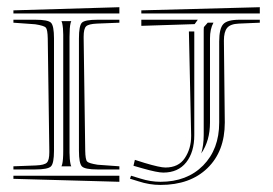

<svg xmlns="http://www.w3.org/2000/svg" viewBox="-20 -549 765 538"><path d="M594.2 -205.6V-432.6Q594.2 -468.8 605.5 -481.2Q616.7 -493.7 651.4 -493.7H708V-485.4L649.4 -482.9Q625.5 -481.9 616.5 -470.9Q607.4 -460 607.4 -435.5V-433.6L609.9 -205.6Q609.9 -125 561.3 -77.9Q512.7 -30.8 429.7 -30.8Q398.4 -30.8 367.7 -41L344.2 -48.3L347.2 -56.6L373 -48.8Q401.9 -39.6 429.7 -39.6Q503.9 -39.6 549.1 -85.2Q594.2 -130.9 594.2 -205.6ZM708 -528.8V-511.2H376V-520ZM550.8 -465.8Q550.8 -470.2 551.3 -473.1L562 -485.4H578.1Q568.4 -467.8 568.4 -441.4V-205.6Q568.4 -154.8 543.9 -119.1Q550.8 -142.6 550.8 -170.4ZM509.3 -460.9H524.4V-170.4Q524.4 -122.6 501.7 -94Q479 -65.4 437.5 -65.4Q420.9 -65.4 379.9 -77.1L354 -84.5L357.9 -101.1L385.7 -92.3Q428.2 -79.6 443.4 -79.6Q480.5 -79.6 498 -106.2Q515.6 -132.8 515.6 -168V-170.4ZM525.4 -481.4 376 -476.6V-493.7H534.2ZM174.8 -445.8V-127V-121.1Q174.8 -102.5 177.7 -88.9Q177.7 -87.9 178.5 -85.9Q179.2 -84 179.7 -83H152.3Q152.3 -84 153.3 -85.9Q154.3 -87.9 154.3 -88.9Q157.2 -100.6 157.2 -127V-445.8V-451.7Q157.2 -470.2 154.3 -483.9Q154.3 -484.9 153.3 -486.8Q152.3 -488.8 152.3 -489.7H179.7Q179.2 -488.8 178.5 -486.8Q177.7 -484.9 177.7 -483.9Q174.8 -472.2 174.8 -445.8ZM314.5 -83V-74.2H253.4Q217.8 -74.2 209.5 -82.8Q201.2 -91.3 201.2 -127V-441.4Q201.2 -477.1 209.5 -485.4Q217.8 -493.7 253.4 -493.7H314.5V-485.4L252 -482.9Q228 -481.9 221.2 -475.1Q214.4 -468.3 214.4 -446.3V-442.4L218.8 -127Q219.2 -101.6 224.1 -96.4Q229 -91.3 253.4 -87.4ZM314.5 -528.8V-511.2H17.6V-520ZM314.5 -56.6V-39.6L17.6 -47.9V-56.6ZM17.6 -485.4V-493.7H78.6Q114.3 -493.7 122.8 -485.4Q131.3 -477.1 131.3 -441.4V-127Q131.3 -91.3 122.8 -82.8Q114.3 -74.2 78.6 -74.2H17.6V-83L80.6 -85.4Q104.5 -86.4 111.3 -93.3Q118.2 -100.1 118.2 -122.1V-126L113.8 -441.4Q113.3 -466.3 108.4 -471.7Q103.5 -477.1 78.6 -481Z"/></svg>

Font: FoglihtenNo03
Style: Regular
Weight: 500
Version: Version 0.59